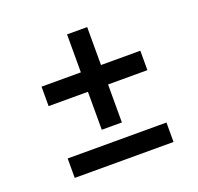

<svg xmlns="http://www.w3.org/2000/svg" viewBox="-104 -671 812 789"><g transform="rotate(-20 302.0 -276.5)"><path d="M526 -308H354V-142H266V-308H94V-393H266V-559H354V-393H526ZM526 6H94V-79H526Z"/></g></svg>

Font: Rilu
Style: Bold
Weight: 500
Designer: Alí Sinisterra
Foundry: Alí Sinisterra
Version: ""